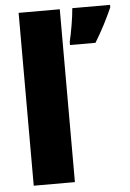

<svg xmlns="http://www.w3.org/2000/svg" viewBox="-54 -800 570 841"><g transform="rotate(-5 231.0 -380.0)"><path d="M241 0V-760H60V0ZM462 -749V-760H296C293 -718 281 -651 272 -614V-600H384C417 -654 439 -698 462 -749Z"/></g></svg>

Font: Noto Sans Devanagari SemiCondensed Black
Style: Regular
Weight: 900
Width: 4
Designer: Jelle Bosma - Monotype Design Team
Foundry: Monotype Imaging Inc.
Version: Version 2.004